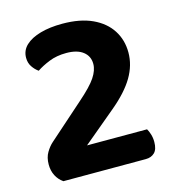

<svg xmlns="http://www.w3.org/2000/svg" viewBox="-96 -703 711 784"><g transform="rotate(-15 259.5 -311.0)"><path d="M59.3 -526Q59.3 -556.9 81.9 -578.2Q104.5 -599.5 144.7 -610.9Q184.8 -622.3 237.6 -622.3Q313 -622.3 364.4 -598.5Q415.7 -574.7 442.2 -533.4Q468.7 -492.2 468.7 -439.2Q468.7 -385.7 439 -335.3Q409.2 -285 345.9 -232.2L207.2 -116.2H460.9Q466.4 -107.6 471.3 -92.3Q476.2 -76.9 476.2 -59.1Q476.2 -27.9 462 -13.9Q447.8 0 424.7 0H76.2Q57.1 -13.1 46.4 -33.8Q35.7 -54.6 35.7 -81Q35.7 -110.7 48.2 -131.6Q60.6 -152.4 75.7 -165.7L223.8 -296.9Q278.2 -344.3 298.1 -374.3Q318.1 -404.3 318.1 -431.3Q318.1 -463.9 293.3 -483.2Q268.5 -502.6 222.5 -502.6Q181.6 -502.6 149.3 -489.5Q117.1 -476.4 95.6 -461.7Q80.8 -472 70.1 -488.1Q59.3 -504.2 59.3 -526Z"/></g></svg>

Font: Baloo Paaji 2
Style: Regular
Weight: 400
Designer: Shuchita Grover, Noopur Datye and Ek Type
Foundry: Ek Type
Version: Version 1.700